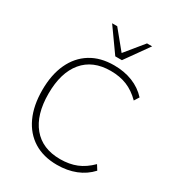

<svg xmlns="http://www.w3.org/2000/svg" viewBox="-218 -1066 1104 1205"><g transform="rotate(30 333.5 -463.5)"><path d="M381 8Q282 8 212 -35.5Q142 -79 104.5 -160Q67 -241 67 -353Q67 -465 104.5 -545.5Q142 -626 212 -669.5Q282 -713 381 -713Q455 -713 515.5 -689Q576 -665 619 -618L597 -583Q550 -630 498 -651Q446 -672 380 -672Q251 -672 181.5 -588.5Q112 -505 112 -353Q112 -201 181.5 -117Q251 -33 380 -33Q446 -33 498 -54Q550 -75 597 -122L619 -87Q576 -40 515.5 -16Q455 8 381 8ZM358 -765 237 -935H274L382 -803L490 -935H527L406 -765Z"/></g></svg>

Font: Nunito Sans 12pt ExtraLight
Style: Regular
Weight: 200
Designer: Vernon Adams
Foundry: Vernon Adams
Version: Version 3.101;gftools[0.9.27]